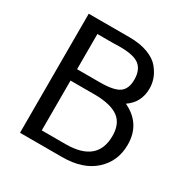

<svg xmlns="http://www.w3.org/2000/svg" viewBox="-160 -839 955 978"><g transform="rotate(30 317.5 -350.0)"><path d="M85.9 0V-700.2H326.2Q388.2 -700.2 433.6 -683.1Q479 -666 502 -637.9Q524.9 -609.9 534.9 -582Q544.9 -554.2 544.9 -524.9Q544.9 -442.9 479 -397.9Q591.8 -344.7 591.8 -221.2Q591.8 -124 523.4 -62Q455.1 0 333 0ZM175.8 -65.9H315.9Q502 -65.9 502 -221.2Q502 -292 459 -324.5Q416 -356.9 325.2 -358.9H175.8ZM175.8 -425.8H309.1Q392.1 -425.8 423.6 -448.5Q455.1 -471.2 455.1 -524.9Q455.1 -581.1 423.1 -607.4Q391.1 -633.8 309.1 -633.8Q293.9 -632.8 262.2 -632.8H175.8Z"/></g></svg>

Font: Carme
Style: Regular
Weight: 400
Version: 1.000